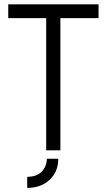

<svg xmlns="http://www.w3.org/2000/svg" viewBox="-20 -704 499 899"><path d="M107.4 175.8V124Q168 124 190.4 78.1Q199.2 60.5 199.2 39.1H252.9Q252.9 107.4 202.1 146.5Q164.1 175.8 107.4 175.8ZM18.6 -619.1V-683.6H441.4V-619.1H262.7V0H196.3V-619.1Z"/></svg>

Font: Post No Bills Colombo
Style: Medium
Weight: 600
Designer: Kosala Senevirathne, Siva Puranthara, Lasantha Premarathna, Tharique Azeez
Foundry: Mooniak
Version: Version 1.220 ; ttfautohint (v1.5)